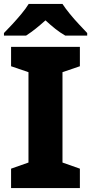

<svg xmlns="http://www.w3.org/2000/svg" viewBox="-21 -951 461 971"><path d="M383 0H35V-98L123 -129V-586L35 -616V-714H383V-616L295 -586V-129L383 -98ZM295 -931Q310 -908 332.5 -880.5Q355 -853 379 -827.5Q403 -802 420 -784V-771H309Q283 -786 259 -805Q235 -824 209 -848Q182 -824 159.5 -806Q137 -788 111 -771H-1V-784Q18 -803 41.5 -828.5Q65 -854 87.5 -881Q110 -908 124 -931Z"/></svg>

Font: Noto Sans Khmer UI ExtraBold
Style: Regular
Weight: 800
Designer: Danh Hong and the Monotype Design Team
Foundry: Monotype Imaging Inc.
Version: Version 2.002; ttfautohint (v1.8.4.7-5d5b)